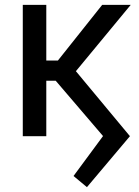

<svg xmlns="http://www.w3.org/2000/svg" viewBox="-20 -566 576 798"><path d="M341.3 211.9 285.6 165.5 408.2 -0.5 209 -233.4 267.1 -304.2 520 0ZM74.7 0V-545.9H172.4V0ZM138.2 -230.5V-314.5H220.7L404.8 -545.9H523.4L262.7 -230.5Z"/></svg>

Font: Inter Cardless
Style: Regular
Weight: 400
Designer: Rasmus Andersson
Foundry: rsms
Version: Version 4.001;git-9221beed3